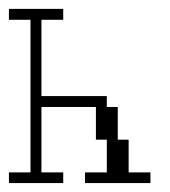

<svg xmlns="http://www.w3.org/2000/svg" viewBox="-20 -410 381 430"><path d="M0 0V-23.9H48.3V-365.7H0V-390.1H121.6V-365.7H72.8V-194.8H219.2V-170.4H243.7V-97.2H268.1V-23.9H316.9V0H170.4V-23.9H219.2V-97.2H194.8V-170.4H72.8V-23.9H121.6V0Z"/></svg>

Font: FS Mondwest Regular
Style: Regular
Weight: 400
Designer: NZWStudios2024
Foundry: https://fontstruct.com
Version: Version 1.0